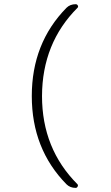

<svg xmlns="http://www.w3.org/2000/svg" viewBox="-20 -790 540 935"><path d="M348.6 125Q321.3 125 303.7 107.4Q134.8 -64.5 134.8 -322.3Q134.8 -580.1 303.7 -752Q321.3 -769.5 348.6 -769.5Q355.5 -769.5 358.9 -763.2Q362.3 -756.8 357.4 -752Q185.5 -580.1 184.6 -322.3Q184.6 -65.4 357.4 107.4Q361.3 112.3 357.9 118.7Q354.5 125 348.6 125Z"/></svg>

Font: Rounded-L Mgen+ 1mn light
Style: Regular
Weight: 200
Designer: [Source Han Sans]
Ryoko NISHIZUKA  (kana & ideographs); Paul D. Hunt (Latin, Greek & Cyrillic); Wenlong ZHANG  (bopomofo
Version: Version 1.059.20150602